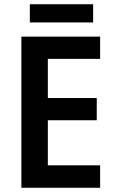

<svg xmlns="http://www.w3.org/2000/svg" viewBox="-20 -887 544 907"><path d="M453 0H81V-714H453V-609H206V-424H437V-319H206V-106H453ZM420 -867V-781H121V-867Z"/></svg>

Font: Noto Sans Hebrew SemiCondensed SemiBold
Style: Regular
Weight: 600
Width: 4
Designer: Monotype Design Team
Foundry: Monotype Imaging Inc.
Version: Version 2.004; ttfautohint (v1.8.4.7-5d5b)